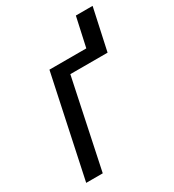

<svg xmlns="http://www.w3.org/2000/svg" viewBox="-169 -787 799 884"><g transform="rotate(-30 230.5 -345.5)"><path d="M28 0 142 -536H338L372 -691H461L413 -470H215L116 0Z"/></g></svg>

Font: Noto IKEA Latin
Style: Italic
Weight: 400
Italic angle: -12°
Designer: Monotype Design Team
Foundry: Monotype Imaging Inc.
Version: Version 1.0